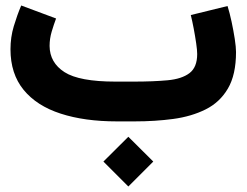

<svg xmlns="http://www.w3.org/2000/svg" viewBox="-20 -447 908 707"><path d="M360.8 147.9 452.6 56.6 544.4 147.9 452.6 239.7ZM476.1 0H410.2Q291.5 0 203.4 -28.6Q115.2 -57.1 66.9 -116.2Q18.6 -175.3 18.6 -265.6Q18.6 -310.1 30.8 -350.6Q43 -391.1 58.1 -426.8L186.5 -378.9Q178.2 -356.9 170.4 -330.8Q162.6 -304.7 162.6 -277.8Q163.1 -216.3 217.5 -181.4Q272 -146.5 405.3 -146.5H472.7Q544.4 -146.5 596.9 -151.4Q649.4 -156.2 677.7 -177.7Q706.1 -199.2 706.1 -248Q706.1 -262.2 702.4 -287.6Q698.7 -313 693.4 -341.3Q688 -369.6 682.6 -391.6L817.9 -424.8Q825.7 -399.9 832.8 -366.9Q839.8 -334 844.5 -303.5Q849.1 -272.9 849.1 -255.4Q849.1 -171.9 819.3 -121.1Q789.6 -70.3 737.3 -44.2Q685.1 -18.1 617.9 -9Q550.8 0 476.1 0Z"/></svg>

Font: Vazir Black FD-WOL-UI
Style: Black-FD-WOL-UI
Weight: 900
Designer: Saber Rastikerdar
Foundry: Saber Rastikerdar
Version: Version 30.0.0